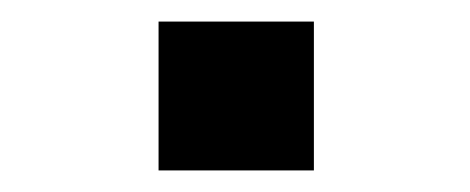

<svg xmlns="http://www.w3.org/2000/svg" viewBox="-20 -158 436 178"><path d="M271 -138H127V0H271Z"/></svg>

Font: Maven Pro
Style: Black
Weight: 900
Designer: Joe Prince
Foundry: Joe Prince
Version: Version 1.003